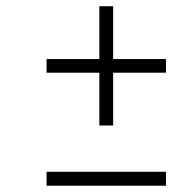

<svg xmlns="http://www.w3.org/2000/svg" viewBox="-20 -443 614 618"><path d="M129.9 109.9H514.2V154.8H129.9ZM129.9 -209V-252.9H299.8V-422.9H344.2V-252.9H514.2V-209H344.2V-39.1H299.8V-209Z"/></svg>

Font: Dehuti
Style: Bold-Italic
Weight: 700
Version: Version 1.2